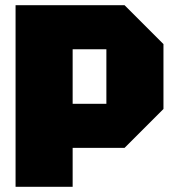

<svg xmlns="http://www.w3.org/2000/svg" viewBox="-20 -720 670 740"><path d="M260 -320H390V-530H260ZM610 -550V-300L460 -150H260V0H40V-700H460Z"/></svg>

Font: Tektur Black
Style: Regular
Weight: 900
Designer: Adam Jagosz
Foundry: Adam Jagosz
Version: Version 1.005;gftools[0.9.30]